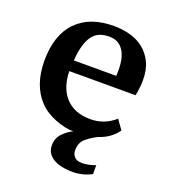

<svg xmlns="http://www.w3.org/2000/svg" viewBox="-136 -640 838 945"><g transform="rotate(20 283.0 -167.5)"><path d="M509 -69Q474 -19 410 1Q375 19 351.5 40Q328 61 328 100Q328 120 340.5 134Q353 148 382 148Q410 148 451 134V180Q430 192 404 198.5Q378 205 356 205Q286 205 249 181.5Q212 158 212 117Q212 77 238 51.5Q264 26 288 16Q245 16 192 -4.5Q139 -25 104.5 -61.5Q70 -98 52.5 -149Q35 -200 35 -262Q35 -397 104 -468.5Q173 -540 300 -540Q342 -540 382.5 -529.5Q423 -519 454.5 -494.5Q486 -470 505 -431.5Q524 -393 524 -337Q524 -320 522 -301Q520 -282 515 -256H168Q168 -217 179.5 -181.5Q191 -146 213.5 -121Q236 -96 268.5 -82.5Q301 -69 346 -69Q382 -69 413.5 -81Q445 -93 474 -118ZM296 -483Q268 -483 247 -475Q226 -467 210 -447Q194 -427 184 -393Q174 -359 171 -313H393Q393 -317 393.5 -326.5Q394 -336 394 -344Q394 -410 369 -446.5Q344 -483 296 -483Z"/></g></svg>

Font: PT Serif Caption
Style: Semibold
Weight: 600
Designer: A.Korolkova, O.Umpeleva, V.Yefimov
Foundry: ParaType Ltd
Version: Version 1.00;May 2, 2020;FontCreator 12.0.0.2544 64-bit